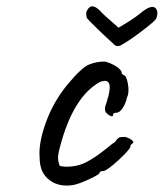

<svg xmlns="http://www.w3.org/2000/svg" viewBox="-20 -585 509 596"><path d="M361 -448Q343 -435 331 -450Q314 -465 283.5 -494.5Q253 -524 250 -529Q243 -547 256 -560.5Q269 -574 292 -550Q297 -543 348 -499Q394 -526 413.5 -542Q433 -558 443 -561.5Q453 -565 458.5 -562.5Q464 -560 466.5 -554.5Q469 -549 468.5 -542.5Q468 -536 465.5 -528.5Q463 -521 423 -490.5Q383 -460 361 -448ZM331 -229Q331 -220 319.5 -227Q308 -234 306.5 -241Q305 -248 306.5 -254Q308 -260 312 -271Q337 -350 289 -330Q206 -283 166 -128Q158 -100 161 -85.5Q164 -71 166 -70Q180 -66 204 -68.5Q228 -71 249.5 -82.5Q271 -94 291 -109Q311 -124 321 -132.5Q331 -141 337 -144Q346 -158 352.5 -159Q359 -160 369 -160Q393 -152 394 -143Q394 -141 390 -139L385 -134Q389 -126 350 -90Q311 -54 300 -54Q289 -54 289 -48Q289 -44 258.5 -29.5Q228 -15 209 -11Q164 -3 133.5 -26Q103 -49 103 -96Q99 -140 122.5 -205Q146 -270 189.5 -322.5Q233 -375 256 -384.5Q279 -394 305 -394Q323 -390 340.5 -379Q358 -368 358 -357L363 -352Q372 -352 377 -325Q382 -298 374 -282Q370 -263 360.5 -249Q351 -235 341 -235Q331 -235 331 -229Z"/></svg>

Font: Caveat
Style: Regular
Weight: 400
Designer: Pablo Impallari
Foundry: Creative Lab NY
Version: Version 1.096; ttfautohint (v1.3)